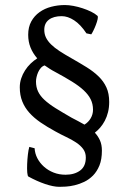

<svg xmlns="http://www.w3.org/2000/svg" viewBox="-20 -723 509 758"><path d="M262.7 -258.3Q275.4 -251.5 288.3 -244.9Q301.3 -238.3 313.5 -231Q329.1 -240.7 338.1 -256.1Q347.2 -271.5 347.2 -290Q347.2 -312.5 338.1 -330.8Q329.1 -349.1 310.5 -366.5Q292 -383.8 263.9 -401.1Q235.8 -418.5 197.8 -439Q186.5 -444.8 176.3 -451.4Q166 -458 156.2 -464.8Q147.5 -461.9 141.1 -454.6Q134.8 -447.3 130.6 -438Q126.5 -428.7 124.3 -418.9Q122.1 -409.2 122.1 -401.4Q122.1 -378.9 130.4 -361.6Q138.7 -344.2 155.8 -328.4Q172.9 -312.5 199.5 -295.9Q226.1 -279.3 262.7 -258.3ZM411.1 -320.3Q411.1 -298.8 406.5 -280.3Q401.9 -261.7 393.8 -246.3Q385.7 -231 375.5 -219.2Q365.2 -207.5 354.5 -199.2Q367.2 -185.5 374.8 -168.5Q382.3 -151.4 382.3 -128.4Q382.3 -93.8 372.6 -69.8Q362.8 -45.9 347.2 -30Q331.5 -14.2 312.5 -5.1Q293.5 3.9 274.9 8.3Q256.3 12.7 240 13.7Q223.6 14.6 214.4 14.6Q202.6 14.6 188.2 11.7Q173.8 8.8 158 3.4Q142.1 -2 125.2 -9.5Q108.4 -17.1 92.3 -25.9Q88.9 -27.3 87.6 -41.7Q86.4 -56.2 87.2 -75Q87.9 -93.8 90.1 -112.8Q92.3 -131.8 95.7 -143.1L116.7 -137.7Q117.7 -117.2 127.4 -98.4Q137.2 -79.6 153.6 -64.9Q169.9 -50.3 191.7 -41.7Q213.4 -33.2 238.8 -33.2Q273.9 -33.2 296.4 -49.8Q318.8 -66.4 318.8 -101.1Q318.8 -120.6 308.3 -134.8Q297.9 -148.9 280.5 -160.4Q263.2 -171.9 241.5 -182.1Q219.7 -192.4 197.8 -204.6Q165.5 -222.2 139.6 -240Q113.8 -257.8 95.7 -278.1Q77.6 -298.3 67.9 -322.8Q58.1 -347.2 58.1 -378.4Q58.1 -396.5 63.7 -413.3Q69.3 -430.2 78.9 -445.1Q88.4 -460 100.8 -471.9Q113.3 -483.9 127 -492.7Q109.9 -512.2 100.6 -535.2Q91.3 -558.1 91.3 -585.9Q91.3 -616.2 103.5 -638.4Q115.7 -660.6 136 -675Q156.2 -689.5 182.4 -696.3Q208.5 -703.1 236.3 -703.1Q251.5 -703.1 269.8 -699.7Q288.1 -696.3 305.9 -690.4Q323.7 -684.6 339.4 -677Q355 -669.4 364.7 -660.6Q367.7 -657.7 365.5 -647.5Q363.3 -637.2 358.6 -625Q354 -612.8 348.6 -602.1Q343.3 -591.3 340.3 -587.4L321.3 -591.3Q297.9 -626.5 272.7 -642.8Q247.6 -659.2 223.6 -659.2Q191.4 -659.2 173.1 -645.3Q154.8 -631.3 154.8 -605.5Q154.8 -588.4 161.6 -574.5Q168.5 -560.5 181.9 -547.4Q195.3 -534.2 215.6 -521Q235.8 -507.8 262.7 -492.7Q295.4 -474.1 322.5 -457.3Q349.6 -440.4 369.4 -421.1Q389.2 -401.9 400.1 -377.9Q411.1 -354 411.1 -320.3Z"/></svg>

Font: Noto Serif Devanagari
Style: Bold
Weight: 700
Designer: Monotype Design Team
Foundry: Monotype Imaging Inc.
Version: Version 1.01